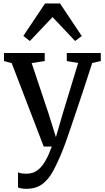

<svg xmlns="http://www.w3.org/2000/svg" viewBox="-20 -870 622 1140"><path d="M136 251Q121 251 107.8 248.8Q94.5 246.5 87 243V153Q93.5 157 107.5 159.2Q121.5 161.5 136.5 161.5Q157 161.5 176.2 155Q195.5 148.5 214.2 131.2Q233 114 251.2 82Q269.5 50 287.5 0H239.5L49.5 -495L3.5 -507.5V-555.5H245.5V-507.5L168 -495.5L266.5 -201L312 -56L354.5 -202L444 -496L376.5 -507.5V-555.5H578.5V-507.5L527.5 -496Q497 -401.5 471.8 -325.2Q446.5 -249 426.5 -190Q406.5 -131 392.2 -88.8Q378 -46.5 368.5 -20.8Q359 5 355 15Q324.5 91.5 296 144.2Q267.5 197 230 224Q192.5 251 136 251ZM157.5 -626.5 118.5 -656.5 247.5 -849.5H336.5L465.5 -656L426 -626.5L292 -768.5Z"/></svg>

Font: Merriweather Light 18pt
Style: Regular
Weight: 400
Version: Version 2.100